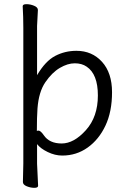

<svg xmlns="http://www.w3.org/2000/svg" viewBox="-20 -730 612 922"><path d="M90 144 92 55V-596Q92 -649 89 -700Q89 -710 107 -710Q125 -710 143.5 -702.5Q162 -695 162 -682L158 -605V-369Q198 -437 245 -461.5Q292 -486 347 -486Q422 -486 470 -433Q518 -380 518 -287Q518 -194 486.5 -127Q455 -60 401 -21.5Q347 17 279 17Q244 17 209 0Q174 -17 158 -38V56L163 162Q163 172 145 172Q127 172 108.5 164.5Q90 157 90 144ZM157 -101Q161 -103 164 -103Q175 -103 190 -81Q217 -41 276 -41Q335 -41 392.5 -105Q450 -169 450 -271.5Q450 -374 396 -410Q373 -426 339 -426Q305 -426 267.5 -404Q230 -382 198 -335.5Q166 -289 160 -209Q157 -167 157 -101Z"/></svg>

Font: QiushuiShotai
Style: Regular
Weight: 600
Designer: Fontworks Inc.
Foundry: Fontworks Inc.
Version: Version 1.250